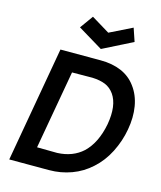

<svg xmlns="http://www.w3.org/2000/svg" viewBox="-142 -1104 1012 1206"><g transform="rotate(15 364.5 -501.0)"><path d="M249 -916.5 310.5 -1002 429 -930 575 -1002 604 -916.5 410.5 -819ZM706 -374Q692.5 -297 655.5 -223.5Q619 -151.5 562.5 -101Q508 -51 438.5 -25.5Q369 0 293.5 0H34.5L166.5 -750H428Q504.5 -750 562.8 -725Q621 -700 657.5 -650Q697 -597.5 709 -526.5Q721 -455.5 706 -374ZM574 -374Q596 -500 549 -567.5Q525 -601 490.8 -615Q456.5 -629 406.5 -631L274 -630L183.5 -119L314.5 -117.5Q415 -121.5 480 -181Q550 -248 574 -374Z"/></g></svg>

Font: Russisch Sans
Style: Bold Italic
Weight: 700
Italic angle: -10°
Designer: Michael Sharanda (font) & Cristiano Sobral (main changes)
Foundry: Michael Sharanda
Version: Version 2.00;September 8, 2020;FontCreator 13.0.0.2681 64-bi